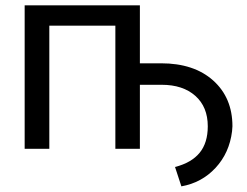

<svg xmlns="http://www.w3.org/2000/svg" viewBox="-20 -548 909 707"><path d="M495.1 -314.9H573.2Q694.3 -314.9 765.1 -251.5Q835.9 -188 835.9 -83L834.5 -64.5Q824.7 15.1 773.7 70.1Q722.7 125 647.9 138.2L624.5 66.9Q685.1 51.3 715.1 14.6Q745.1 -22 745.1 -83Q745.1 -154.3 699.2 -195.1Q653.3 -235.8 575.2 -235.8H495.1V0H404.8V-453.6H161.6V0H70.8V-528.3H495.1Z"/></svg>

Font: Roboto
Style: Regular
Weight: 400
Designer: Google
Version: Version 2.134; 2016; ttfautohint (v1.6)